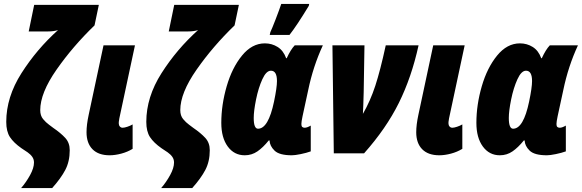

<svg xmlns="http://www.w3.org/2000/svg" viewBox="-20 -785 2979 983"><path d="M154 47Q154 31 145.5 18.5Q137 6 121.5 -5Q106 -16 90 -26Q50 -54 31 -83Q12 -112 12 -161Q12 -288 90 -410.5Q168 -533 277 -631Q255 -624 225 -624H127L155 -760H486L464 -655Q353 -548 269.5 -428.5Q186 -309 186 -221Q186 -193 200.5 -175.5Q215 -158 231 -146.5Q247 -135 253 -130Q291 -104 314 -79Q337 -54 337 -16Q337 42 314 85.5Q291 129 247 178H88Q114 148 134 111.5Q154 75 154 47Z M423 -108Q423 -146 434 -197L510 -553H671L591 -179Q591 -176 589.5 -169Q588 -162 588 -154Q588 -144 593.5 -137.5Q599 -131 608 -131Q617 -131 632 -136Q647 -141 659 -148V-23Q633 -7 601 1.5Q569 10 541 10Q484 10 453.5 -21Q423 -52 423 -108Z M871 47Q871 31 862.5 18.5Q854 6 838.5 -5Q823 -16 807 -26Q767 -54 748 -83Q729 -112 729 -161Q729 -288 807 -410.5Q885 -533 994 -631Q972 -624 942 -624H844L872 -760H1203L1181 -655Q1070 -548 986.5 -428.5Q903 -309 903 -221Q903 -193 917.5 -175.5Q932 -158 948 -146.5Q964 -135 970 -130Q1008 -104 1031 -79Q1054 -54 1054 -16Q1054 42 1031 85.5Q1008 129 964 178H805Q831 148 851 111.5Q871 75 871 47Z M1113 -156Q1113 -248 1140.5 -343Q1168 -438 1219 -500.5Q1270 -563 1336 -563Q1372 -563 1401.5 -544.5Q1431 -526 1445 -487H1448Q1468 -531 1489 -553H1633Q1583 -445 1558 -324L1529 -190Q1523 -162 1523 -150Q1523 -139 1527.5 -135Q1532 -131 1540 -131Q1552 -131 1571 -142V-10Q1549 -2 1519.5 4Q1490 10 1474 10Q1410 10 1385.5 -14Q1361 -38 1360 -66H1356Q1327 -30 1298 -10Q1269 10 1233 10Q1179 10 1146 -35Q1113 -80 1113 -156ZM1383 -265Q1398 -337 1398 -370Q1398 -423 1367 -423Q1343 -423 1323 -379Q1303 -335 1291 -276Q1279 -217 1279 -181Q1279 -126 1301 -126Q1354 -126 1383 -265ZM1364 -620Q1373 -639 1391.5 -687Q1410 -735 1420 -765H1563L1561 -755Q1499 -653 1462 -606H1361Z M1682 -553H1846L1842 -313Q1840 -235 1838 -202Q1876 -268 1901.5 -346Q1927 -424 1955 -553H2123Q2087 -389 2022 -258Q1957 -127 1844 0H1689Z M2111 -108Q2111 -146 2122 -197L2198 -553H2359L2279 -179Q2279 -176 2277.5 -169Q2276 -162 2276 -154Q2276 -144 2281.5 -137.5Q2287 -131 2296 -131Q2305 -131 2320 -136Q2335 -141 2347 -148V-23Q2321 -7 2289 1.5Q2257 10 2229 10Q2172 10 2141.5 -21Q2111 -52 2111 -108Z M2419 -156Q2419 -248 2446.5 -343Q2474 -438 2525 -500.5Q2576 -563 2642 -563Q2678 -563 2707.5 -544.5Q2737 -526 2751 -487H2754Q2774 -531 2795 -553H2939Q2889 -445 2864 -324L2835 -190Q2829 -162 2829 -150Q2829 -139 2833.5 -135Q2838 -131 2846 -131Q2858 -131 2877 -142V-10Q2855 -2 2825.5 4Q2796 10 2780 10Q2716 10 2691.5 -14Q2667 -38 2666 -66H2662Q2633 -30 2604 -10Q2575 10 2539 10Q2485 10 2452 -35Q2419 -80 2419 -156ZM2689 -265Q2704 -337 2704 -370Q2704 -423 2673 -423Q2649 -423 2629 -379Q2609 -335 2597 -276Q2585 -217 2585 -181Q2585 -126 2607 -126Q2660 -126 2689 -265Z"/></svg>

Font: Noto Sans UI CondBlack
Style: Italic
Weight: 900
Width: 3
Italic angle: -12°
Designer: Monotype Design Team
Foundry: Monotype Imaging Inc.
Version: Version 1.001